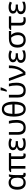

<svg xmlns="http://www.w3.org/2000/svg" viewBox="2666 -3510 856 6227"><g transform="rotate(-90 3093.5 -397.0)"><path d="M275 10Q177 10 116 -59.5Q55 -129 55 -266Q55 -402 115 -474Q175 -546 283 -546Q342 -546 381.5 -525Q421 -504 447 -464H453Q458 -481 466 -501Q474 -521 485 -536H554Q546 -514 540.5 -478Q535 -442 532 -402Q529 -362 529 -326V-118Q529 -87 541 -74.5Q553 -62 570 -62Q578 -62 587 -64Q596 -66 600 -67V-3Q592 2 576 6Q560 10 544 10Q507 10 483.5 -8Q460 -26 449 -72H442Q419 -38 380.5 -14Q342 10 275 10ZM290 -63Q372 -63 407 -110.5Q442 -158 442 -261V-267Q442 -367 409.5 -419.5Q377 -472 289 -472Q216 -472 181 -419Q146 -366 146 -265Q146 -164 180.5 -113.5Q215 -63 290 -63Z M1183 -62Q1197 -62 1208 -65Q1219 -68 1227 -72V-3Q1219 2 1201.5 6Q1184 10 1161 10Q1050 10 1050 -118V-463H823V0H736V-463H627V-501L699 -536H1242V-463H1137V-124Q1137 -89 1150 -75.5Q1163 -62 1183 -62Z M1629 -315V-243H1556Q1405 -243 1405 -151Q1405 -102 1446 -82Q1487 -62 1547 -62Q1602 -62 1645 -75Q1688 -88 1721 -104V-27Q1690 -10 1647 0Q1604 10 1542 10Q1427 10 1372 -34.5Q1317 -79 1317 -146Q1317 -186 1333.5 -211.5Q1350 -237 1377 -252.5Q1404 -268 1436 -277V-282Q1391 -296 1363.5 -325.5Q1336 -355 1336 -404Q1336 -472 1393.5 -509Q1451 -546 1542 -546Q1600 -546 1641.5 -536Q1683 -526 1723 -508L1690 -438Q1657 -453 1622.5 -463Q1588 -473 1541 -473Q1420 -473 1420 -397Q1420 -353 1461.5 -334Q1503 -315 1573 -315Z M2064 10Q1975 10 1925.5 -23.5Q1876 -57 1856 -114.5Q1836 -172 1836 -243V-536H1924V-246Q1924 -160 1959 -111Q1994 -62 2071 -62Q2151 -62 2189 -119Q2227 -176 2227 -296Q2227 -366 2219 -421Q2211 -476 2196 -536H2284Q2300 -477 2308 -421.5Q2316 -366 2316 -292Q2316 -137 2252.5 -63.5Q2189 10 2064 10Z M2910 -377Q2910 -256 2885.5 -169.5Q2861 -83 2807.5 -36.5Q2754 10 2666 10Q2542 10 2483.5 -93Q2425 -196 2425 -377Q2425 -499 2449 -586Q2473 -673 2526.5 -719Q2580 -765 2666 -765Q2790 -765 2850 -663.5Q2910 -562 2910 -377ZM2666 -693Q2590 -693 2554.5 -625.5Q2519 -558 2514 -424H2820Q2815 -558 2778.5 -625.5Q2742 -693 2666 -693ZM2666 -62Q2744 -62 2781 -134Q2818 -206 2821 -351H2514Q2516 -208 2551 -135Q2586 -62 2666 -62Z M3272 10Q3183 10 3133.5 -23.5Q3084 -57 3064 -114.5Q3044 -172 3044 -243V-536H3132V-246Q3132 -160 3167 -111Q3202 -62 3279 -62Q3359 -62 3397 -119Q3435 -176 3435 -296Q3435 -366 3427 -421Q3419 -476 3404 -536H3492Q3508 -477 3516 -421.5Q3524 -366 3524 -292Q3524 -137 3460.5 -63.5Q3397 10 3272 10ZM3234 -606V-620Q3243 -644 3252 -677Q3261 -710 3268 -744Q3275 -778 3279 -805H3373V-794Q3367 -772 3353.5 -738.5Q3340 -705 3322.5 -669.5Q3305 -634 3287 -606Z M3578 -536H3669L3776 -247Q3785 -223 3796.5 -190Q3808 -157 3818.5 -125.5Q3829 -94 3834 -74H3838Q3900 -136 3934.5 -206Q3969 -276 3983 -357.5Q3997 -439 3997 -536H4084Q4084 -431 4065.5 -340.5Q4047 -250 4001.5 -166.5Q3956 -83 3873 0H3778Z M4480 -315V-243H4407Q4256 -243 4256 -151Q4256 -102 4297 -82Q4338 -62 4398 -62Q4453 -62 4496 -75Q4539 -88 4572 -104V-27Q4541 -10 4498 0Q4455 10 4393 10Q4278 10 4223 -34.5Q4168 -79 4168 -146Q4168 -186 4184.5 -211.5Q4201 -237 4228 -252.5Q4255 -268 4287 -277V-282Q4242 -296 4214.5 -325.5Q4187 -355 4187 -404Q4187 -472 4244.5 -509Q4302 -546 4393 -546Q4451 -546 4492.5 -536Q4534 -526 4574 -508L4541 -438Q4508 -453 4473.5 -463Q4439 -473 4392 -473Q4271 -473 4271 -397Q4271 -353 4312.5 -334Q4354 -315 4424 -315Z M5158 -246Q5158 -174 5130 -116Q5102 -58 5046.5 -24Q4991 10 4909 10Q4798 10 4730.5 -58Q4663 -126 4663 -256Q4663 -356 4698.5 -418Q4734 -480 4799.5 -508Q4865 -536 4954 -536H5201V-463H5071Q5110 -426 5134 -372Q5158 -318 5158 -246ZM4754 -256Q4754 -171 4791 -117Q4828 -63 4911 -63Q4994 -63 5031 -114Q5068 -165 5068 -244Q5068 -308 5046.5 -364Q5025 -420 4985 -463H4954Q4854 -463 4804 -416Q4754 -369 4754 -256Z M5677 -536V-462H5468V-164Q5468 -106 5494.5 -83Q5521 -60 5564 -60Q5586 -60 5609.5 -63Q5633 -66 5649 -71V-5Q5635 1 5607.5 6Q5580 11 5551 11Q5505 11 5466 -2.5Q5427 -16 5403 -52Q5379 -88 5379 -155V-462H5235V-501L5308 -536Z M6059 -315V-243H5986Q5835 -243 5835 -151Q5835 -102 5876 -82Q5917 -62 5977 -62Q6032 -62 6075 -75Q6118 -88 6151 -104V-27Q6120 -10 6077 0Q6034 10 5972 10Q5857 10 5802 -34.5Q5747 -79 5747 -146Q5747 -186 5763.5 -211.5Q5780 -237 5807 -252.5Q5834 -268 5866 -277V-282Q5821 -296 5793.5 -325.5Q5766 -355 5766 -404Q5766 -472 5823.5 -509Q5881 -546 5972 -546Q6030 -546 6071.5 -536Q6113 -526 6153 -508L6120 -438Q6087 -453 6052.5 -463Q6018 -473 5971 -473Q5850 -473 5850 -397Q5850 -353 5891.5 -334Q5933 -315 6003 -315Z"/></g></svg>

Font: Noto Sans
Style: Regular
Weight: 400
Designer: Monotype Design Team
Foundry: Monotype Imaging Inc.
Version: Version 1.902